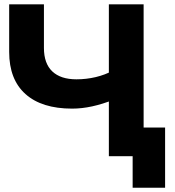

<svg xmlns="http://www.w3.org/2000/svg" viewBox="-20 -720 805 885"><path d="M312.5 -219.3Q172.4 -219.3 97.3 -286.6Q22.3 -353.8 22.3 -480.6V-700H182.5V-498.7Q182.5 -427.5 221 -390.9Q259.6 -354.4 332.3 -354.4Q377.9 -354.4 421 -364.6Q464.1 -374.8 501.3 -394.9L504.9 -260.9Q452.7 -240.1 404.8 -229.7Q357 -219.3 312.5 -219.3ZM481.8 0V-700H642V0ZM591.4 145.4V-37.7L628.5 0H481.8V-132.3H741V145.4Z"/></svg>

Font: Montserrat Alternates Thin
Style: Regular
Weight: 100
Designer: Julieta Ulanovsky
Foundry: Julieta Ulanovsky
Version: Version 9.000